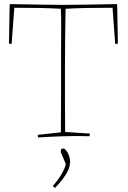

<svg xmlns="http://www.w3.org/2000/svg" viewBox="-20 -667 626 940"><path d="M167 6Q165 2 165 -7L278 -19Q278 -66 278.5 -121Q279 -176 279 -231Q279 -286 279 -330Q279 -370 279 -421Q279 -472 279.5 -525.5Q280 -579 278 -624Q229 -627 174.5 -628Q120 -629 50 -629L37 -452Q30 -452 24 -454V-458L27 -631L28 -647Q100 -646 170 -644.5Q240 -643 290 -643Q341 -643 411 -644.5Q481 -646 553 -647L554 -631L557 -458V-454Q551 -452 544 -452L531 -629Q461 -629 406.5 -628Q352 -627 301 -624Q300 -566 299 -486.5Q298 -407 298 -330Q298 -297 298 -254.5Q298 -212 298 -168Q298 -124 298.5 -85.5Q299 -47 299 -21L420 -13Q420 -8 418 0Q353 -2 291 0Q229 2 167 6ZM249 253Q247 252 243 248Q239 244 239 243Q265 214 282 184.5Q299 155 302 136L277 76Q278 72 278.5 69Q279 66 280 62Q285 60 293 60Q305 67 314 85.5Q323 104 323 127Q323 155 302 188Q281 221 249 253Z"/></svg>

Font: Labrada Thin
Style: Regular
Weight: 100
Designer: Mercedes Jáuregui
Foundry: Omnibus-Type Team
Version: Version 1.000; ttfautohint (v1.8.4.7-5d5b)